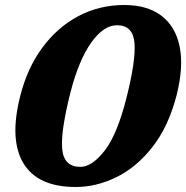

<svg xmlns="http://www.w3.org/2000/svg" viewBox="-20 -734 745 768"><path d="M477 -714Q569 -714 625.5 -671.2Q682 -628.5 698.5 -548Q715 -467.5 686.5 -353.5Q654 -228 590.2 -146.5Q526.5 -65 446 -25.5Q365.5 14 283 14Q131 14 73.8 -80.8Q16.5 -175.5 61 -350Q89 -461.5 149.2 -543.2Q209.5 -625 293.5 -669.5Q377.5 -714 477 -714ZM486 -343Q524 -494 517.8 -563.5Q511.5 -633 448 -633Q394 -633 344.5 -563Q295 -493 262 -365Q221.5 -205 229 -135.8Q236.5 -66.5 301.5 -66.5Q348 -66.5 398.5 -131.2Q449 -196 486 -343Z"/></svg>

Font: Fraunces 9pt S100
Style: Bold Italic
Weight: 700
Italic angle: -16°
Version: Version 1.000; ttfautohint (v1.8.3)